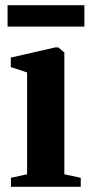

<svg xmlns="http://www.w3.org/2000/svg" viewBox="-20 -717 344 737"><path d="M22 0V-34.5L84 -48V-439L21.5 -459.5V-496L192 -535H204L227 -515.5V-48L290 -34.5V0ZM304 -697V-615H9V-697Z"/></svg>

Font: Merriweather 96pt
Style: Bold
Weight: 700
Version: Version 2.100